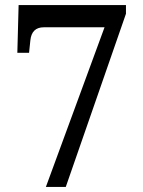

<svg xmlns="http://www.w3.org/2000/svg" viewBox="-20 -733 559 753"><path d="M390 -626H152Q104 -626 99 -574L94 -526H48L53 -713H474V-679L238 0H160Z"/></svg>

Font: Noto Serif Sinhala SemiCondensed Medium
Style: Regular
Weight: 500
Width: 4
Designer: Jelle Bosma - Monotype Design Team
Foundry: Monotype Imaging Inc.
Version: Version 2.007; ttfautohint (v1.8.4.7-5d5b)